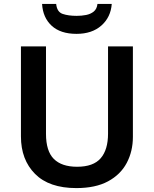

<svg xmlns="http://www.w3.org/2000/svg" viewBox="-20 -951 787 981"><path d="M659 -252Q659 -178 627.5 -118.5Q596 -59 532 -24.5Q468 10 370 10Q231 10 159 -62.5Q87 -135 87 -254V-714H215V-267Q215 -179 255 -139Q295 -99 374 -99Q457 -99 494.5 -142.5Q532 -186 532 -268V-714H659ZM551 -931Q546 -863 498 -820.5Q450 -778 371 -778Q289 -778 244 -819.5Q199 -861 195 -931H267Q271 -890 300 -880Q329 -870 372 -870Q397 -870 420 -874.5Q443 -879 459 -892Q475 -905 478 -931Z"/></svg>

Font: Noto Sans Sinhala UI SemiBold
Style: Regular
Weight: 600
Designer: Jelle Bosma - Monotype Design Team
Foundry: Monotype Imaging Inc.
Version: Version 2.006; ttfautohint (v1.8.4.7-5d5b)